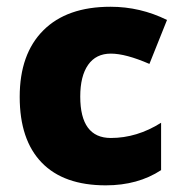

<svg xmlns="http://www.w3.org/2000/svg" viewBox="-20 -545 543 574"><path d="M296.3 9.1Q170.4 9.1 104.7 -58.9Q38.9 -126.9 38.9 -255.3Q38.9 -383.7 109.5 -454.2Q180 -524.8 310.4 -524.8Q399.4 -524.8 479.3 -485.3L426.7 -353.9Q355.9 -384.7 311.4 -384.7Q266.9 -384.7 243.4 -351.1Q219.9 -317.5 219.9 -256.3Q219.9 -132.5 311.4 -132.5Q389.3 -132.5 461.6 -178V-36.4Q392.3 9.1 296.3 9.1Z"/></svg>

Font: Khula ExtraBold
Style: Regular
Weight: 800
Designer: Erin McLaughlin, Steve Matteson
Version: Version 1.002;PS 1.0;hotconv 1.0.72;makeotf.lib2.5.5900; ttf